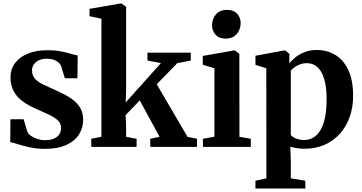

<svg xmlns="http://www.w3.org/2000/svg" viewBox="-20 -839 2067 1097"><path d="M236.5 11.5Q192 11.5 153.2 3.2Q114.5 -5 85 -14.2Q55.5 -23.5 38.5 -27L39.5 -157.5H115L137 -84.5Q143 -72 159 -61.5Q175 -51 195.5 -44.5Q216 -38 235.5 -38Q267.5 -38 288.2 -47Q309 -56 319 -72Q329 -88 329 -108Q329 -133.5 310.8 -151Q292.5 -168.5 259.2 -184.2Q226 -200 181 -219.5Q139 -238 107 -262Q75 -286 57.5 -319.2Q40 -352.5 40 -398.5Q40 -443.5 65.5 -478Q91 -512.5 138.2 -532.2Q185.5 -552 250 -552Q297 -552 330 -545.2Q363 -538.5 385.8 -531.5Q408.5 -524.5 424 -522L422.5 -392H350.5L329 -462Q324 -474 312.8 -483.5Q301.5 -493 285.5 -498.2Q269.5 -503.5 250.5 -503.5Q225 -504 205.2 -495.8Q185.5 -487.5 174.2 -472.2Q163 -457 163 -436Q163 -407 180.8 -388.2Q198.5 -369.5 227 -356Q255.5 -342.5 288 -328Q319.5 -314 349.2 -298.8Q379 -283.5 403 -263.8Q427 -244 441 -217.5Q455 -191 455 -154.5Q455 -108.5 431.2 -70.8Q407.5 -33 359 -10.8Q310.5 11.5 236.5 11.5Z M501.5 0V-46L559.5 -57.5V-732L491.5 -746.5V-788.5L667 -819H675L700.5 -800V-322.5L698 -253.5L899.5 -478.5L822.5 -493V-538H1070V-493L993 -478L875.5 -357.5L1051.5 -57L1105.5 -46.5V0H839L838 -46L891.5 -57.5L778.5 -265.5L697.5 -181L700.5 -128.5V-57.5L760.5 -46V0Z M1139.5 0V-46L1205 -58V-449L1138.5 -469V-519.5L1315 -550.5H1322.5L1347.5 -531L1348 -57.5L1413 -46V0ZM1268 -618.5Q1231 -618.5 1211.2 -641.2Q1191.5 -664 1191.5 -694.5Q1191.5 -731 1213.8 -756.8Q1236 -782.5 1277.5 -782.5H1278.5Q1315.5 -782.5 1335.2 -760.2Q1355 -738 1355 -707.5Q1355 -671.5 1332.8 -645Q1310.5 -618.5 1269 -618.5Z M1439.5 238V193.5L1502 180L1501.5 -449L1439.5 -468.5V-520.5L1601.5 -550.5H1610L1633.5 -531.5L1633 -476Q1645 -493 1667.2 -511Q1689.5 -529 1720.5 -541.2Q1751.5 -553.5 1788 -553.5Q1848.5 -553.5 1895.8 -525.2Q1943 -497 1970.2 -438.8Q1997.5 -380.5 1997.5 -290.5Q1997.5 -226.5 1978.2 -171.5Q1959 -116.5 1922.5 -75.5Q1886 -34.5 1834.8 -11.8Q1783.5 11 1720 11Q1697 11 1674.2 7.2Q1651.5 3.5 1639 -1L1641.5 77V180L1724.5 193.5V238ZM1718 -39Q1755.5 -39 1784.5 -63.2Q1813.5 -87.5 1829.8 -139Q1846 -190.5 1846 -273Q1846 -329 1837.2 -368Q1828.5 -407 1813.2 -431.5Q1798 -456 1777.8 -467Q1757.5 -478 1734 -478Q1711 -478 1693 -471Q1675 -464 1661.8 -454.2Q1648.5 -444.5 1641.5 -435.5V-68.5Q1649 -57 1670.2 -48Q1691.5 -39 1718 -39Z"/></svg>

Font: Merriweather 60pt
Style: Bold
Weight: 700
Version: Version 2.100